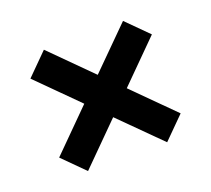

<svg xmlns="http://www.w3.org/2000/svg" viewBox="-82 -693 688 626"><g transform="rotate(-20 262.0 -379.5)"><path d="M125 -169.5 51.5 -243 188.5 -380 51.5 -517 125 -590.5 262 -453.5 399.5 -590.5 473 -517 336 -380 473 -243 399.5 -169.5 262 -306.5Z"/></g></svg>

Font: Encode Sans SemiExpanded SemiBold
Style: Regular
Weight: 600
Width: 6
Designer: Multiple Designers
Foundry: Impallari Type
Version: Version 3.002